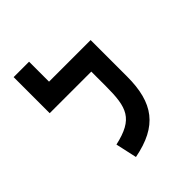

<svg xmlns="http://www.w3.org/2000/svg" viewBox="-205 -859 996 996"><g transform="rotate(-45 293.0 -361.0)"><path d="M478.5 -585.9H173.3V-732.4H60.1V-467.8H365.2V-360.8C365.2 -204.6 345.2 -142.6 189.9 -107.9L215.8 9.3C406.2 -27.3 478.5 -125.5 478.5 -318.4Z"/></g></svg>

Font: Cascadia Code NF SemiBold
Style: Regular
Weight: 600
Monospace: yes
Designer: Aaron Bell
Foundry: Saja Typeworks
Version: Version 2404.023